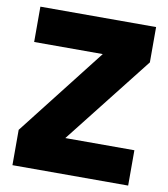

<svg xmlns="http://www.w3.org/2000/svg" viewBox="-80 -768 732 835"><g transform="rotate(10 286.5 -350.0)"><path d="M31 0H542V-156H237L542 -544V-700H31V-544H334L31 -156Z"/></g></svg>

Font: Arthouse Owned Black
Style: Regular
Weight: 900
Designer: Jeremy Tribby
Foundry: Tribby Type
Version: Version 1.000;PS 001.000;hotconv 1.0.88;makeotf.lib2.5.64775